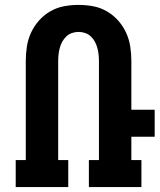

<svg xmlns="http://www.w3.org/2000/svg" viewBox="-20 -762 650 782"><path d="M44 0V-110H85V-513Q85 -543 89.5 -572.5Q94 -602 106.5 -629Q119 -656 139 -678.5Q159 -701 185 -716Q211 -731 240.5 -736.5Q270 -742 300 -742Q330 -742 359.5 -736.5Q389 -731 415 -716Q441 -701 461 -678.5Q481 -656 493.5 -629Q506 -602 510.5 -572.5Q515 -543 515 -513V-315H610V-205H515V-110H556V0H342V-110H383V-513Q383 -527 381.5 -540.5Q380 -554 376.5 -567Q373 -580 366.5 -592Q360 -604 350 -613.5Q340 -623 327 -627.5Q314 -632 300 -632Q286 -632 273 -627.5Q260 -623 250 -613.5Q240 -604 233.5 -592Q227 -580 223.5 -567Q220 -554 218.5 -540.5Q217 -527 217 -513V-110H258V0Z"/></svg>

Font: Iosevka HT Extrabold Extended
Style: Regular
Weight: 800
Width: 7
Monospace: yes
Designer: Belleve Invis
Foundry: Belleve Invis
Version: Version 32.3.0; ttfautohint (v1.8.4)